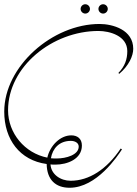

<svg xmlns="http://www.w3.org/2000/svg" viewBox="-20 -850 648 905"><path d="M549 -150C483 -51 399 2 313 2C265 2 221 -28 218 -75C225 -74 233 -74 241 -74C297 -74 366 -100 366 -164C366 -197 344 -212 316 -212C264 -212 216 -164 203 -107C97 -128 18 -222 18 -330C18 -536 227 -704 444 -704C497 -704 580 -681 580 -609C580 -571 569 -538 538 -506L542 -502C587 -540 608 -586 608 -620C608 -710 511 -737 449 -737C227 -737 0 -537 0 -324C0 -193 73 -94 200 -77C201 -3 242 35 308 35C436 35 534 -114 555 -146ZM314 -186C331 -186 351 -178 351 -159C351 -120 292 -103 247 -103C238 -103 229 -103 220 -104C228 -151 260 -186 314 -186ZM360 -808C360 -796 370 -786 382 -786C394 -786 404 -796 404 -808C404 -820 394 -830 382 -830C370 -830 360 -820 360 -808ZM444 -808C444 -796 454 -786 466 -786C478 -786 488 -796 488 -808C488 -820 478 -830 466 -830C454 -830 444 -820 444 -808Z"/></svg>

Font: Stalemate
Style: Regular
Weight: 400
Designer: Astigmatic (AOETI)
Foundry: Astigmatic (AOETI)
Version: Version 001.000